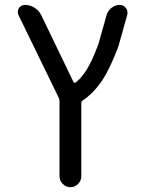

<svg xmlns="http://www.w3.org/2000/svg" viewBox="-20 -567 575 783"><path d="M279.3 -233.4Q282.2 -226.6 288.1 -230.5Q309.6 -246.1 331.1 -279.3Q355.5 -316.4 381.8 -388.7L415 -506.8Q420.9 -524.4 435.5 -535.6Q450.2 -546.9 468.8 -546.9Q484.4 -546.9 493.2 -534.2Q500 -525.4 500 -515.6Q500 -511.7 499 -506.8L462.9 -377.9Q428.7 -286.1 393.6 -234.4Q360.4 -186.5 317.4 -157.2Q311.5 -153.3 311.5 -146.5V152.3Q311.5 169.9 298.3 183.1Q285.2 196.3 267.1 196.3Q249 196.3 235.8 183.1Q222.7 169.9 222.7 152.3V-154.3Q222.7 -161.1 219.7 -168L55.7 -504.9Q52.7 -511.7 52.7 -517.6Q52.7 -525.4 56.6 -533.2Q65.4 -546.9 82 -546.9Q102.5 -546.9 120.6 -535.6Q138.7 -524.4 148.4 -504.9Z"/></svg>

Font: Gen Jyuu Gothic P Regular
Style: Regular
Weight: 400
Designer: [Source Han Sans]
Ryoko NISHIZUKA  (kana & ideographs); Paul D. Hunt (Latin, Greek & Cyrillic); Wenlong ZHANG  (bopomofo
Version: Version 1.002.20150607